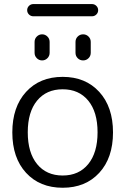

<svg xmlns="http://www.w3.org/2000/svg" viewBox="-20 -927 609 935"><path d="M347.7 -669.9V-722.7Q347.7 -738.3 358.4 -749Q369.1 -759.8 384.8 -759.8Q400.4 -759.8 411.1 -749Q421.9 -738.3 421.9 -722.7V-669.9Q421.9 -654.3 411.1 -643.6Q400.4 -632.8 384.8 -632.8Q369.1 -632.8 358.4 -643.6Q347.7 -654.3 347.7 -669.9ZM148.4 -669.9V-722.7Q148.4 -738.3 159.2 -749Q169.9 -759.8 185.1 -759.8Q200.2 -759.8 210.9 -749Q221.7 -738.3 221.7 -722.7V-669.9Q221.7 -654.3 210.9 -643.6Q200.2 -632.8 185.1 -632.8Q169.9 -632.8 159.2 -643.6Q148.4 -654.3 148.4 -669.9ZM142.6 -847.7Q129.9 -847.7 121.1 -856.4Q112.3 -865.2 112.3 -877.4Q112.3 -889.6 121.1 -898.4Q129.9 -907.2 142.6 -907.2H427.7Q440.4 -907.2 449.2 -898.4Q458 -889.6 458 -877.4Q458 -865.2 449.2 -856.4Q440.4 -847.7 427.7 -847.7ZM106.9 -85.4Q40 -158.2 40 -282.2Q40 -406.2 106.9 -479.5Q173.8 -552.7 285.2 -552.7Q396.5 -552.7 463.4 -479.5Q530.3 -406.2 530.3 -282.2Q530.3 -158.2 463.4 -85.4Q396.5 -12.7 285.2 -12.7Q173.8 -12.7 106.9 -85.4ZM160.6 -127.9Q206.1 -72.3 285.2 -72.3Q364.3 -72.3 409.7 -127.9Q455.1 -183.6 455.1 -282.7Q455.1 -381.8 409.7 -437Q364.3 -492.2 285.2 -492.2Q206.1 -492.2 160.6 -437Q115.2 -381.8 115.2 -282.7Q115.2 -183.6 160.6 -127.9Z"/></svg>

Font: Gen Jyuu Gothic P Normal
Style: Regular
Weight: 300
Designer: [Source Han Sans]
Ryoko NISHIZUKA  (kana & ideographs); Paul D. Hunt (Latin, Greek & Cyrillic); Wenlong ZHANG  (bopomofo
Version: Version 1.002.20150607